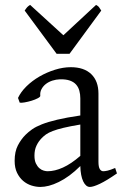

<svg xmlns="http://www.w3.org/2000/svg" viewBox="-20 -740 499 775"><path d="M171.9 -48.8Q201.2 -48.8 234.1 -63.7Q267.1 -78.6 304.2 -110.8V-237.3Q263.2 -230.5 236.6 -224.1Q210 -217.8 192.9 -211.2Q175.8 -204.6 165.5 -197.3Q155.3 -189.9 147.5 -181.6Q134.8 -168.5 127 -151.6Q119.1 -134.8 119.1 -111.8Q119.1 -92.3 125 -80.1Q130.9 -67.9 139.2 -60.8Q147.5 -53.7 156.5 -51.3Q165.5 -48.8 171.9 -48.8ZM452.1 -40Q410.6 -11.2 383.5 1.7Q356.4 14.6 342.8 14.6Q326.7 14.6 315.9 -7.8Q305.2 -30.3 304.2 -69.8Q282.2 -47.9 260.3 -31.7Q238.3 -15.6 217.3 -5.4Q196.3 4.9 177.5 9.8Q158.7 14.6 143.1 14.6Q125.5 14.6 106.9 8.8Q88.4 2.9 73.5 -9.8Q58.6 -22.5 48.8 -42.5Q39.1 -62.5 39.1 -90.8Q39.1 -127.9 52 -152.8Q64.9 -177.7 83 -195.8Q94.7 -207.5 109.6 -218Q124.5 -228.5 149.2 -238.3Q173.8 -248 210.9 -256.8Q248 -265.6 304.2 -273.9V-342.8Q304.2 -359.4 300.3 -373.8Q296.4 -388.2 287.1 -398.7Q277.8 -409.2 262 -414.8Q246.1 -420.4 222.2 -419.9Q206.5 -419.4 191.4 -414.6Q176.3 -409.7 165 -400.9Q153.8 -392.1 147.5 -380.1Q141.1 -368.2 142.6 -353.5Q143.1 -349.1 132.6 -343.5Q122.1 -337.9 107.7 -333.5Q93.3 -329.1 79.3 -326.7Q65.4 -324.2 59.6 -325.7L52.7 -344.7Q64 -369.1 86.9 -391.6Q109.9 -414.1 139.4 -431.2Q168.9 -448.2 201.9 -458.5Q234.9 -468.8 265.6 -468.8Q319.3 -468.8 348.4 -440.7Q377.4 -412.6 377.4 -362.3V-86.9Q377.4 -66.4 382.8 -57.6Q388.2 -48.8 397 -48.8Q403.8 -48.8 414.6 -51.3Q425.3 -53.7 444.8 -62ZM260.7 -522.9H208.5L79.6 -697.3Q83 -702.1 85.4 -705.6Q87.9 -709 90.1 -711.4Q92.3 -713.9 95 -715.8Q97.7 -717.8 101.6 -720.2L235.8 -597.7L367.7 -720.2Q376 -715.8 379.4 -711.4Q382.8 -707 388.7 -697.3Z"/></svg>

Font: Gentium Unicode
Style: Regular
Weight: 400
Version: Version 1.009